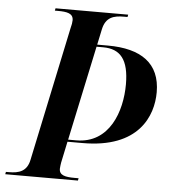

<svg xmlns="http://www.w3.org/2000/svg" viewBox="-74 -761 711 808"><g transform="rotate(5 282.0 -357.0)"><path d="M-22 0H285L287 -10H270C231 -10 205 -15 205 -43C205 -50 207 -61 208 -69L227 -159H291C528 -159 583 -299 583 -399C583 -521 502 -577 361 -577H316L330 -643C341 -695 375 -704 418 -704H433L435 -714H128L126 -704H139C178 -704 204 -699 204 -670C204 -662 202 -649 198 -635L79 -71C69 -19 34 -10 -8 -10H-20ZM263 -168H229L314 -568H342C415 -568 451 -525 451 -421C451 -307 404 -168 263 -168Z"/></g></svg>

Font: Noto Serif Display SemiCondensed SemiBold
Style: Italic
Weight: 600
Width: 4
Italic angle: -12°
Designer: Monotype Design Team
Foundry: Monotype Imaging Inc.
Version: Version 2.009